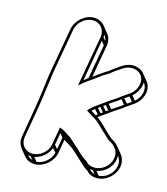

<svg xmlns="http://www.w3.org/2000/svg" viewBox="-122 -877 892 1028"><g transform="rotate(15 324.0 -363.0)"><path d="M78 -69 107 -238C113 -271 117 -306 122 -341L130 -397C132 -417 135 -436 138 -455L180 -692C187 -733 228 -768 269 -768C310 -768 339 -733 332 -692L282 -410L297 -423C321 -444 347 -459 373 -479C390 -493 410 -506 430 -517C448 -533 470 -547 488 -559C524 -584 568 -578 589 -553C615 -521 600 -467 562 -441C549 -432 537 -424 524 -415C503 -397 475 -382 451 -364L426 -346C419 -341 411 -335 402 -329C390 -321 374 -305 363 -294C374 -287 381 -281 395 -273C420 -261 441 -242 459 -223C473 -210 486 -197 501 -184C507 -179 512 -174 517 -169C548 -154 578 -128 570 -83C563 -41 523 -8 481 -8C459 -8 443 -15 431 -30C414 -39 402 -51 387 -63C377 -72 370 -82 358 -90C342 -104 331 -116 314 -130C311 -132 308 -135 305 -136C287 -146 277 -156 257 -164L247 -168L230 -69C223 -28 182 6 141 6C100 6 71 -28 78 -69ZM333 -82C359 -61 380 -39 406 -16C419 -4 430 7 449 18C463 35 483 43 508 43C558 43 605 2 614 -48C619 -76 610 -100 596 -117L567 -152C556 -165 543 -174 527 -182C523 -186 517 -192 512 -196C482 -222 460 -250 427 -273C438 -283 451 -291 463 -299L488 -317C511 -334 537 -348 561 -368C573 -376 587 -385 599 -394C641 -423 661 -481 635 -522L606 -557C584 -591 528 -604 481 -571C460 -557 443 -546 423 -529C397 -514 369 -493 344 -475L376 -657C380 -682 373 -704 360 -720L331 -756C317 -773 296 -783 271 -783C222 -783 174 -741 165 -692L123 -455C120 -436 116 -417 114 -397L107 -341C102 -306 98 -270 92 -238L63 -69C59 -45 65 -22 78 -6L107 30C121 47 142 57 167 57C216 57 265 15 274 -34L287 -110C288 -110 290 -109 291 -108L335 -80ZM360 -654 326 -463C318 -457 311 -451 303 -445L343 -674ZM361 -678 347 -695C348 -700 348 -704 348 -709C355 -700 359 -690 361 -678ZM584 -400C576 -394 568 -390 560 -384L539 -408C547 -413 555 -419 563 -425ZM597 -410 577 -435C602 -456 618 -487 618 -517C643 -487 631 -438 597 -410ZM547 -374C529 -360 506 -347 486 -333L466 -358C485 -372 506 -383 526 -399ZM473 -323 461 -315 441 -339 453 -348ZM448 -305C444 -302 441 -301 437 -298L416 -322C420 -325 424 -327 428 -330ZM387 -298C392 -303 398 -307 403 -312L424 -288C421 -286 418 -282 415 -280C405 -286 396 -292 387 -298ZM490 25C478 22 468 16 460 6C465 7 471 7 476 7ZM586 -103C597 -88 603 -70 599 -48C592 -7 555 26 514 28L496 6C543 -2 589 -45 586 -103ZM274 -119 262 -52 245 -72 257 -139ZM258 -31C250 7 212 40 173 42L155 20C192 13 227 -16 240 -52ZM149 39C138 35 128 29 121 20C126 21 130 21 135 21Z"/></g></svg>

Font: Blanket
Style: Ugh
Weight: 900
Foundry: Cannot Into Space Fonts
Version: Version 0.9